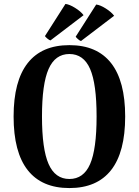

<svg xmlns="http://www.w3.org/2000/svg" viewBox="-20 -940 704 974"><path d="M49 -349Q49 -529 120.5 -620Q192 -711 332 -711Q472 -711 543.5 -620Q615 -529 615 -349Q615 -168 543.5 -77Q472 14 332 14Q192 14 120.5 -77Q49 -168 49 -349ZM470 -349Q470 -515 437 -590.5Q404 -666 332 -666Q260 -666 226.5 -590Q193 -514 193 -349Q193 -184 226.5 -108Q260 -32 332 -32Q404 -32 437 -107.5Q470 -183 470 -349ZM236 -735Q230 -736 220 -744.5Q210 -753 208 -757L312 -920Q332 -918 361 -900Q390 -882 404 -863ZM391 -732Q385 -733 375.5 -741.5Q366 -750 364 -754L468 -917Q488 -915 516.5 -897Q545 -879 559 -860Z"/></svg>

Font: Arima Madurai Black
Style: Regular
Weight: 900
Designer: Joana Correia and Natanael Gama
Foundry: NDISCOVER
Version: Version 1.019